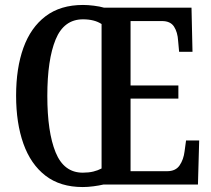

<svg xmlns="http://www.w3.org/2000/svg" viewBox="-20 -745 852 775"><path d="M314 10Q223 10 163.5 -36Q104 -82 74.5 -165Q45 -248 45 -359Q45 -470 74.5 -552Q104 -634 164 -679.5Q224 -725 315 -725Q335 -725 359 -722Q383 -719 400 -714H753L757 -536H703L699 -580Q697 -615 682.5 -637.5Q668 -660 634 -660H507V-400H700V-347H507V-54H655Q689 -54 705 -77.5Q721 -101 725 -134L731 -178H784L779 0H397Q380 4 357 7Q334 10 314 10ZM314 -48Q338 -48 356.5 -52.5Q375 -57 390 -65V-648Q361 -667 315 -667Q238 -667 204.5 -585.5Q171 -504 171 -358Q171 -212 204.5 -130Q238 -48 314 -48Z"/></svg>

Font: Noto Serif Bengali ExtraCondensed SemiBold
Style: Regular
Weight: 600
Width: 2
Designer: Juan Bruce, Universal Thirst, Indian Type Foundry and the Monotype Design Team.
Foundry: Monotype Imaging Inc.
Version: Version 2.003; ttfautohint (v1.8.4.7-5d5b)